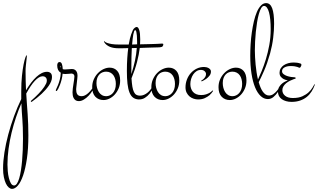

<svg xmlns="http://www.w3.org/2000/svg" viewBox="-116 -651 2051 1238"><path d="M55.2 -294.9Q57.6 -294.9 56.9 -285.4Q56.2 -275.9 54.4 -261Q52.7 -246.1 50.8 -228Q48.8 -210 48.8 -192.9Q48.8 -158.2 49.6 -127.9Q50.3 -97.7 51.8 -68.8Q67.9 -95.7 84.7 -117.7Q101.6 -139.6 118.7 -155.3Q135.7 -170.9 152.8 -179.4Q169.9 -188 187 -188Q200.7 -188 210 -180.4Q219.2 -172.9 219.2 -153.8Q219.2 -140.1 213.6 -126.2Q208 -112.3 198.5 -98.4Q189 -84.5 177 -71.3Q165 -58.1 152.8 -46.4Q123.5 -19 86.9 6.8L82 1Q110.8 -23.9 133.8 -47.9Q143.6 -58.1 152.8 -69.1Q162.1 -80.1 169.4 -91.1Q176.8 -102.1 181.4 -112.1Q186 -122.1 186 -130.9Q186 -133.8 185.3 -138.7Q184.6 -143.6 181.6 -148.2Q178.7 -152.8 173.1 -156Q167.5 -159.2 158.2 -159.2Q147 -159.2 134.3 -151.4Q121.6 -143.6 108.2 -129.2Q94.7 -114.7 80.8 -94Q66.9 -73.2 53.2 -47.9Q55.2 -12.7 57.6 20Q60.1 52.7 62.3 85.2Q64.5 117.7 65.7 151.4Q66.9 185.1 66.9 222.2Q66.9 308.1 57.4 372.6Q47.9 437 33 480.2Q18.1 523.4 -0.7 545.2Q-19.5 566.9 -38.1 566.9Q-48.8 566.9 -59.3 558.1Q-69.8 549.3 -77.9 532.5Q-85.9 515.6 -91.1 491.2Q-96.2 466.8 -96.2 435.1Q-96.2 388.7 -87.4 332Q-78.6 275.4 -62.7 216.1Q-46.9 156.7 -25.4 97.9Q-3.9 39.1 21 -12.2V-61Q21 -118.7 25.6 -162.4Q30.3 -206.1 36.1 -235.6Q42 -265.1 47.6 -280Q53.2 -294.9 55.2 -294.9ZM32.2 242.2Q32.2 199.2 31 170.2Q29.8 141.1 28.1 117.4Q26.4 93.8 24.7 70.3Q22.9 46.9 22 15.1Q3.4 57.1 -12.7 105.2Q-28.8 153.3 -41.3 204.6Q-53.7 255.9 -60.8 308.1Q-67.9 360.4 -67.9 410.2Q-67.9 429.2 -65.9 452.6Q-64 476.1 -58.8 496.6Q-53.7 517.1 -45.7 531Q-37.6 544.9 -24.9 544.9Q-15.1 544.9 -6.8 532.7Q1.5 520.5 7.8 499Q14.2 477.5 18.8 448.5Q23.4 419.4 26.4 385.7Q29.3 352.1 30.8 315.4Q32.2 278.8 32.2 242.2Z M347.7 -206.1Q359.9 -206.1 367.2 -200.9Q374.5 -195.8 378.2 -188.7Q381.8 -181.6 382.8 -174.3Q383.8 -167 383.8 -162.1Q383.8 -156.2 382.3 -143.6Q380.9 -130.9 379.4 -117.2Q377.9 -103.5 376.5 -91.8Q375 -80.1 375 -76.2Q375 -66.4 376.5 -58.3Q377.9 -50.3 381.8 -43.9Q385.7 -37.6 392.6 -34.2Q399.4 -30.8 410.6 -30.8Q431.2 -30.8 453.6 -51.3Q476.1 -71.8 495.6 -107.9L498.5 -106Q493.2 -87.9 481.9 -69.1Q470.7 -50.3 456.1 -34.7Q441.4 -19 424.8 -9Q408.2 1 392.6 1Q379.4 1 371.3 -4.6Q363.3 -10.3 358.9 -18.8Q354.5 -27.3 353 -37.4Q351.6 -47.4 351.6 -56.2Q351.6 -66.9 353.5 -81.3Q355.5 -95.7 357.7 -110.1Q359.9 -124.5 361.8 -137.2Q363.8 -149.9 363.8 -157.2Q363.8 -163.6 361.6 -167.5Q359.4 -171.4 356 -173.6Q352.5 -175.8 349.1 -176.3Q345.7 -176.8 343.8 -176.8Q338.4 -176.8 329.8 -175.3Q321.3 -173.8 305.7 -173.8Q301.3 -173.8 296.9 -174.3Q292.5 -174.8 287.6 -175.8Q286.1 -156.7 281.5 -138.7Q276.9 -120.6 271.2 -105.5Q265.6 -90.3 259.8 -79.3Q253.9 -68.4 250 -64Q243.7 -64 243.7 -69.8Q244.1 -72.8 248.8 -81.8Q253.4 -90.8 259 -105Q264.6 -119.1 269.8 -138.7Q274.9 -158.2 275.9 -182.1Q252.9 -195.3 252.9 -229Q252.9 -238.3 256.6 -244.6Q260.3 -251 267.6 -251Q278.3 -251 283 -238.5Q287.6 -226.1 288.6 -205.1Q292 -204.1 295.2 -203.6Q298.3 -203.1 302.7 -203.1Q315.4 -203.1 326.4 -204.6Q337.4 -206.1 347.7 -206.1ZM272.9 -217.8Q272.9 -215.8 274.9 -213.9Q274.4 -216.3 274.2 -218.8Q273.9 -221.2 273.4 -222.7Q272.9 -224.6 272.9 -226.1Q271.5 -226.1 270.5 -224.6Q269.5 -223.1 272.9 -217.8Z M568.8 -30.8Q580.6 -30.8 591.8 -35.9Q603 -41 611.8 -51Q620.6 -61 625.7 -75.7Q630.9 -90.3 630.9 -109.9Q630.9 -126 627 -140.4Q623 -154.8 615.5 -165.5Q607.9 -176.3 595.9 -182.6Q584 -189 567.9 -189Q556.6 -189 545.4 -184.8Q534.2 -180.7 525.4 -171.6Q516.6 -162.6 511.2 -148.7Q505.9 -134.8 505.9 -115.2Q505.9 -99.6 509.8 -84.7Q513.7 -69.8 521.2 -57.6Q528.8 -45.4 540.8 -38.1Q552.7 -30.8 568.8 -30.8ZM551.8 -5.9Q519.5 -5.9 499 -27.1Q478.5 -48.3 478.5 -88.9Q478.5 -116.2 488.8 -139.4Q499 -162.6 515.4 -179.4Q531.7 -196.3 551.8 -205.6Q571.8 -214.8 590.8 -214.8Q621.6 -214.8 640.1 -193.8Q658.7 -172.9 658.7 -131.8Q658.7 -104.5 649.2 -81.5Q639.6 -58.6 624.3 -41.7Q608.9 -24.9 589.8 -15.4Q570.8 -5.9 551.8 -5.9Z M878.9 -106Q875.5 -96.2 868.2 -79.6Q860.8 -63 848.4 -47.1Q835.9 -31.2 818.1 -20Q800.3 -8.8 776.9 -9.8Q755.9 -11.2 741.7 -22Q727.5 -32.7 718.8 -54.9Q710 -77.1 706.1 -111.1Q702.1 -145 702.1 -192.9Q702.1 -238.8 704.6 -275.6Q707 -312.5 710.9 -340.8Q688.5 -339.8 671.6 -339.8Q654.8 -339.8 647.9 -339.8Q633.8 -339.8 619.9 -341.8Q606 -343.8 593.8 -348.6Q581.5 -353.5 571.3 -361.6Q561 -369.6 554.2 -381.8L556.2 -386.2Q556.6 -385.3 560.8 -381.6Q564.9 -377.9 575.7 -374Q586.4 -370.1 605 -366.9Q623.5 -363.8 652.8 -363.8H713.9Q721.7 -407.7 729.7 -429.4Q737.8 -451.2 740.7 -457Q744.6 -465.3 752.2 -471.2Q759.8 -477.1 765.1 -477.1Q775.4 -477.1 781.7 -457.5Q788.1 -438 788.1 -397Q788.1 -389.6 787.6 -381.6Q787.1 -373.5 787.1 -365.2Q810.5 -365.7 831.8 -366.2Q853 -366.7 869.9 -367.2Q886.7 -367.7 898.2 -368.2Q909.7 -368.7 913.1 -369.1Q915.5 -369.1 921.4 -369.6Q927.2 -370.1 929.2 -370.1Q937 -370.1 937 -365.2Q937 -358.4 932.9 -352.8Q928.7 -347.2 916 -346.2Q913.6 -345.7 901.6 -345.5Q889.6 -345.2 871.6 -344.7Q853.5 -344.2 831.1 -343.5Q808.6 -342.8 785.2 -341.8Q780.3 -300.3 767.6 -251.2Q754.9 -202.1 731.9 -146Q733.9 -113.8 737.5 -92.3Q741.2 -70.8 747.6 -57.9Q753.9 -44.9 763.4 -39.6Q772.9 -34.2 786.1 -34.2Q800.3 -34.2 812.5 -39.6Q824.7 -44.9 834.7 -53Q844.7 -61 852.3 -70.6Q859.9 -80.1 865 -88.4Q870.1 -96.7 872.8 -102.1Q875.5 -107.4 876 -107.9ZM766.1 -341.8Q757.8 -341.8 750 -341.3Q742.2 -340.8 733.9 -340.8Q732.4 -313 731.7 -283.7Q731 -254.4 731 -228V-172.9Q745.1 -217.3 754.2 -259.3Q763.2 -301.3 766.1 -341.8ZM735.8 -363.8Q743.7 -363.8 751.7 -364.5Q759.8 -365.2 768.1 -365.2V-381.8Q768.1 -406.2 766.6 -420.9Q765.1 -435.5 763.4 -443.6Q761.7 -451.7 759.5 -454.3Q757.3 -457 755.9 -457Q752 -457 749 -449.7Q746.1 -442.4 743.7 -429.9Q741.2 -417.5 739.3 -400.4Q737.3 -383.3 735.8 -363.8Z M950.2 -30.8Q961.9 -30.8 973.1 -35.9Q984.4 -41 993.2 -51Q1002 -61 1007.1 -75.7Q1012.2 -90.3 1012.2 -109.9Q1012.2 -126 1008.3 -140.4Q1004.4 -154.8 996.8 -165.5Q989.3 -176.3 977.3 -182.6Q965.3 -189 949.2 -189Q938 -189 926.8 -184.8Q915.5 -180.7 906.7 -171.6Q897.9 -162.6 892.6 -148.7Q887.2 -134.8 887.2 -115.2Q887.2 -99.6 891.1 -84.7Q895 -69.8 902.6 -57.6Q910.2 -45.4 922.1 -38.1Q934.1 -30.8 950.2 -30.8ZM933.1 -5.9Q900.9 -5.9 880.4 -27.1Q859.9 -48.3 859.9 -88.9Q859.9 -116.2 870.1 -139.4Q880.4 -162.6 896.7 -179.4Q913.1 -196.3 933.1 -205.6Q953.1 -214.8 972.2 -214.8Q1002.9 -214.8 1021.5 -193.8Q1040 -172.9 1040 -131.8Q1040 -104.5 1030.5 -81.5Q1021 -58.6 1005.6 -41.7Q990.2 -24.9 971.2 -15.4Q952.1 -5.9 933.1 -5.9Z M1200.2 -219.2Q1207.5 -219.2 1215.3 -217.3Q1223.1 -215.3 1229.5 -211.7Q1235.8 -208 1240 -202.6Q1244.1 -197.3 1244.1 -189.9Q1244.1 -174.3 1234.6 -162.6Q1225.1 -150.9 1213.9 -142.6Q1200.7 -133.3 1184.1 -126L1181.2 -130.9Q1189.9 -135.7 1196.8 -142.1Q1202.6 -147.5 1207.5 -155.5Q1212.4 -163.6 1212.4 -173.8Q1212.4 -183.6 1203.6 -191.9Q1194.8 -200.2 1179.2 -200.2Q1163.6 -200.2 1151.1 -192.1Q1138.7 -184.1 1129.9 -171.1Q1121.1 -158.2 1116.2 -141.8Q1111.3 -125.5 1111.3 -108.9Q1111.3 -94.7 1115.5 -81.8Q1119.6 -68.8 1127.9 -59.1Q1136.2 -49.3 1149.4 -43.7Q1162.6 -38.1 1181.2 -38.1Q1199.2 -38.1 1212.9 -42.7Q1226.6 -47.4 1235.8 -52.7Q1246.6 -59.1 1254.4 -67.9L1258.3 -64.9Q1248.5 -49.3 1234.9 -37.1Q1222.7 -26.9 1204.6 -18.3Q1186.5 -9.8 1161.1 -9.8Q1147.5 -9.8 1133.1 -14.4Q1118.7 -19 1106.9 -28.6Q1095.2 -38.1 1087.6 -53Q1080.1 -67.9 1080.1 -87.9Q1080.1 -113.8 1089.1 -137.7Q1098.1 -161.6 1114.3 -179.7Q1130.4 -197.8 1152.3 -208.5Q1174.3 -219.2 1200.2 -219.2Z M1383.3 -30.8Q1395 -30.8 1406.2 -35.9Q1417.5 -41 1426.3 -51Q1435.1 -61 1440.2 -75.7Q1445.3 -90.3 1445.3 -109.9Q1445.3 -126 1441.4 -140.4Q1437.5 -154.8 1429.9 -165.5Q1422.4 -176.3 1410.4 -182.6Q1398.4 -189 1382.3 -189Q1371.1 -189 1359.9 -184.8Q1348.6 -180.7 1339.8 -171.6Q1331.1 -162.6 1325.7 -148.7Q1320.3 -134.8 1320.3 -115.2Q1320.3 -99.6 1324.2 -84.7Q1328.1 -69.8 1335.7 -57.6Q1343.3 -45.4 1355.2 -38.1Q1367.2 -30.8 1383.3 -30.8ZM1366.2 -5.9Q1334 -5.9 1313.5 -27.1Q1293 -48.3 1293 -88.9Q1293 -116.2 1303.2 -139.4Q1313.5 -162.6 1329.8 -179.4Q1346.2 -196.3 1366.2 -205.6Q1386.2 -214.8 1405.3 -214.8Q1436 -214.8 1454.6 -193.8Q1473.1 -172.9 1473.1 -131.8Q1473.1 -104.5 1463.6 -81.5Q1454.1 -58.6 1438.7 -41.7Q1423.3 -24.9 1404.3 -15.4Q1385.3 -5.9 1366.2 -5.9Z M1700.2 -106Q1699.2 -102.5 1692.6 -87.6Q1686 -72.8 1674.6 -55.9Q1663.1 -39.1 1647.2 -25.6Q1631.3 -12.2 1611.3 -12.2Q1585.4 -12.2 1564.5 -32Q1543.5 -51.8 1528.6 -88.1Q1513.7 -124.5 1505.6 -176.3Q1497.6 -228 1497.6 -292Q1497.6 -327.1 1500 -366Q1502.4 -404.8 1507.8 -442.4Q1513.2 -480 1521.2 -514.2Q1529.3 -548.3 1540.5 -574.2Q1551.8 -600.1 1566.7 -615.5Q1581.5 -630.9 1599.6 -630.9Q1626.5 -630.9 1638.9 -598.1Q1651.4 -565.4 1651.4 -497.1Q1651.4 -457 1645.5 -407.5Q1639.6 -357.9 1625.5 -306.2Q1606.9 -240.7 1586.7 -194.6Q1566.4 -148.4 1552.2 -121.1Q1557.6 -102.1 1564.2 -86.4Q1570.8 -70.8 1579.1 -59.3Q1587.4 -47.9 1597.2 -41.5Q1606.9 -35.2 1618.7 -35.2Q1633.3 -35.2 1646 -43.9Q1658.7 -52.7 1668.7 -64.5Q1678.7 -76.2 1686 -88.4Q1693.4 -100.6 1697.3 -107.9ZM1527.3 -326.2Q1527.3 -305.7 1528.6 -282Q1529.8 -258.3 1532.2 -233.9Q1534.7 -209.5 1538.3 -185.1Q1542 -160.6 1547.4 -138.2Q1557.6 -159.7 1571.5 -193.4Q1585.4 -227.1 1598.4 -269.3Q1611.3 -311.5 1620.4 -360.8Q1629.4 -410.2 1629.4 -462.9Q1629.4 -496.1 1626.7 -523.7Q1624 -551.3 1618.7 -571Q1613.3 -590.8 1605.2 -601.8Q1597.2 -612.8 1586.4 -612.8Q1576.2 -612.8 1567.9 -598.4Q1559.6 -584 1553 -560.5Q1546.4 -537.1 1541.5 -506.8Q1536.6 -476.6 1533.4 -444.8Q1530.3 -413.1 1528.8 -382.1Q1527.3 -351.1 1527.3 -326.2Z M1821.3 -241.2Q1827.6 -239.7 1827.6 -232.9Q1827.6 -231 1826.4 -227.8Q1825.2 -224.6 1823.5 -221.4Q1821.8 -218.3 1819.8 -216.1Q1817.9 -213.9 1816.4 -213.9Q1814 -213.9 1810.5 -215.6Q1807.1 -217.3 1800.8 -219.5Q1794.4 -221.7 1784.2 -223.4Q1773.9 -225.1 1757.3 -225.1Q1733.9 -225.1 1718.3 -216.3Q1702.6 -207.5 1702.6 -191.9Q1702.6 -180.7 1712.2 -173.1Q1721.7 -165.5 1734.6 -161.1Q1747.6 -156.7 1761 -154.8Q1774.4 -152.8 1781.7 -152.8Q1787.1 -152.8 1788.8 -151.1Q1790.5 -149.4 1790.5 -147.9Q1790.5 -144 1787.4 -143.3Q1784.2 -142.6 1779.3 -141.1Q1766.6 -136.7 1753.4 -130.1Q1740.2 -123.5 1729.2 -114.5Q1718.3 -105.5 1711.4 -94.2Q1704.6 -83 1704.6 -69.8Q1704.6 -47.9 1722.4 -33.4Q1740.2 -19 1772.5 -19Q1809.1 -19 1833.5 -30Q1857.9 -41 1873.8 -55.7Q1889.6 -70.3 1898.4 -85.2Q1907.2 -100.1 1911.6 -107.9L1914.6 -106Q1906.2 -82 1893.3 -61.5Q1880.4 -41 1862.1 -26.1Q1843.8 -11.2 1819.3 -2.7Q1794.9 5.9 1763.7 5.9Q1744.6 5.9 1728.5 1.2Q1712.4 -3.4 1700.7 -11.7Q1689 -20 1682.6 -32.2Q1676.3 -44.4 1676.3 -60.1Q1676.3 -78.1 1684.6 -91.3Q1692.9 -104.5 1703.6 -113Q1714.4 -121.6 1724.9 -126.2Q1735.4 -130.9 1739.7 -132.8Q1724.6 -135.3 1712.9 -141.1Q1703.1 -146.5 1694.8 -156Q1686.5 -165.5 1686.5 -182.1Q1686.5 -197.3 1693.8 -209.7Q1701.2 -222.2 1713.6 -230.5Q1726.1 -238.8 1742.4 -243.4Q1758.8 -248 1777.3 -248Q1788.1 -248 1799.1 -246.6Q1810.1 -245.1 1821.3 -241.2Z"/></svg>

Font: Stalemate
Style: Regular
Weight: 400
Designer: Astigmatic (AOETI)
Foundry: Astigmatic (AOETI)
Version: Version 001.000